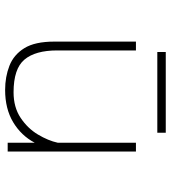

<svg xmlns="http://www.w3.org/2000/svg" viewBox="21 -679 668 750"><g transform="rotate(90 355.0 -304.0)"><path d="M331.5 10Q280 10 237 -6.8Q194 -23.5 168.2 -65Q142.5 -106.5 142.5 -182V-501H177V-193.5Q177 -108 212.8 -65.5Q248.5 -23 340.5 -23Q399 -23 440.2 -50.5Q481.5 -78 505.5 -118.2Q529.5 -158.5 537.5 -195.5V-501H572V0H537.5V-105.5Q509.5 -52.5 457 -21.2Q404.5 10 331.5 10ZM183 -617.5H498.5V-584.5H183Z"/></g></svg>

Font: League Mono Thin
Style: Regular
Weight: 100
Width: 6
Designer: Tyler Finck
Foundry: The League of Moveable Type / Tyler Finck
Version: Version 2.300;RELEASE